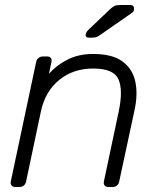

<svg xmlns="http://www.w3.org/2000/svg" viewBox="-20 -745 630 765"><path d="M41 0Q31 0 26 -6Q21 -12 23 -22L124 -498Q126 -508 133.5 -514Q141 -520 151 -520H168Q178 -520 182.5 -514Q187 -508 185 -498L175 -451Q206 -486 250 -508Q294 -530 351 -530Q427 -530 467.5 -500.5Q508 -471 519 -420.5Q530 -370 516 -306L455 -22Q453 -12 446 -6Q439 0 429 0H412Q402 0 397 -6Q392 -12 394 -22L453 -301Q471 -386 452 -429Q433 -472 351 -472Q272 -472 216 -426.5Q160 -381 143 -301L84 -22Q82 -12 75 -6Q68 0 58 0ZM334 -595Q318 -595 322 -611Q324 -618 330 -624L417 -707Q428 -717 435.5 -721Q443 -725 458 -725H499Q514 -725 514 -710Q514 -699 506 -694L378 -605Q368 -598 361.5 -596.5Q355 -595 345 -595Z"/></svg>

Font: Rubik Light
Style: Italic
Weight: 300
Italic angle: -12°
Designer: Hubert and Fischer
Foundry: Hubert and Fischer
Version: Version 2.300;gftools[0.9.30]